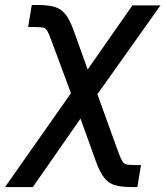

<svg xmlns="http://www.w3.org/2000/svg" viewBox="-75 -551 667 775"><path d="M-54.7 204.1 250.5 -230.5H296.4L401.9 61Q411.6 87.4 418.2 98.9Q424.8 110.4 435.5 112.8Q446.3 115.2 468.8 115.2H494.1L479.5 204.1H457.5Q417 204.1 390.9 197Q364.7 189.9 346.9 168.2Q329.1 146.5 313 103L250 -72.3L57.6 204.1ZM230.5 -123.5 133.3 -385.3Q123 -413.1 116.7 -424.8Q110.4 -436.5 100.1 -439.2Q89.8 -441.9 66.9 -441.9H38.6L53.2 -530.8H78.6Q118.7 -530.8 144.5 -523.4Q170.4 -516.1 188.5 -494.1Q206.5 -472.2 222.7 -427.2L278.8 -270.5L459.5 -529.3H572.8L284.7 -123.5Z"/></svg>

Font: Inter 24pt Medium
Style: Italic
Weight: 500
Italic angle: -9.3988°
Designer: Rasmus Andersson
Foundry: rsms
Version: Version 4.001;git-66647c0bb